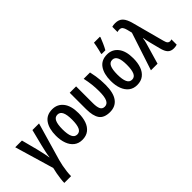

<svg xmlns="http://www.w3.org/2000/svg" viewBox="-31 -1525 2509 2509"><g transform="rotate(-45 1223.0 -271.0)"><path d="M443 -543 291 -18Q280 22 271 67.5Q262 113 257 158Q252 203 252 240H127Q127 211 132 168Q137 125 145.5 80Q154 35 163 0L3 -543H127L185 -321Q196 -274 207.5 -224Q219 -174 224 -134H227Q231 -170 241.5 -218.5Q252 -267 264 -317L321 -543Z M904 -273Q904 -190 881.5 -126.5Q859 -63 812 -26.5Q765 10 693 10Q626 10 579.5 -26Q533 -62 509 -126Q485 -190 485 -273Q485 -402 537.5 -477.5Q590 -553 695 -553Q790 -553 847 -481Q904 -409 904 -273ZM605 -272Q605 -181 626.5 -134Q648 -87 695 -87Q742 -87 763 -134Q784 -181 784 -273Q784 -363 762.5 -409Q741 -455 694 -455Q647 -455 626 -409Q605 -363 605 -272Z M1204 9Q1096 8 1053 -54Q1010 -116 1010 -241V-543H1128V-232Q1128 -163 1145 -126.5Q1162 -90 1206 -90Q1253 -90 1275 -136.5Q1297 -183 1297 -285Q1297 -351 1290 -412.5Q1283 -474 1268 -543H1385Q1396 -493 1402.5 -452.5Q1409 -412 1412 -372.5Q1415 -333 1415 -284Q1415 -137 1361 -64Q1307 9 1204 9Z M1917 -273Q1917 -190 1894.5 -126.5Q1872 -63 1825 -26.5Q1778 10 1706 10Q1639 10 1592.5 -26Q1546 -62 1522 -126Q1498 -190 1498 -273Q1498 -402 1550.5 -477.5Q1603 -553 1708 -553Q1803 -553 1860 -481Q1917 -409 1917 -273ZM1618 -272Q1618 -181 1639.5 -134Q1661 -87 1708 -87Q1755 -87 1776 -134Q1797 -181 1797 -273Q1797 -363 1775.5 -409Q1754 -455 1707 -455Q1660 -455 1639 -409Q1618 -363 1618 -272ZM1662 -606V-620Q1667 -637 1674.5 -669Q1682 -701 1688.5 -732.5Q1695 -764 1697 -782H1807V-770Q1793 -734 1773.5 -689.5Q1754 -645 1732 -606Z M1968 0 2140 -524 2123 -593Q2114 -629 2099 -649Q2084 -669 2053 -669Q2031 -669 2013 -663V-759Q2038 -767 2072 -767Q2140 -767 2177.5 -728Q2215 -689 2238 -601L2356 -160Q2366 -120 2379.5 -105.5Q2393 -91 2412 -91Q2428 -91 2443 -97V1Q2433 5 2416 7.5Q2399 10 2384 10Q2330 10 2300 -21Q2270 -52 2253 -122L2215 -270Q2208 -295 2203 -321.5Q2198 -348 2195 -370H2191Q2186 -328 2174 -289L2090 0Z"/></g></svg>

Font: Avrile Sans Condensed SemiBold
Style: Regular
Weight: 600
Width: 3
Designer: Monotype Design Team
Foundry: Monotype Imaging Inc.
Version: Version 2.001;September 10, 2019;FontCreator 11.5.0.2425 64-